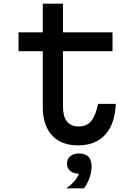

<svg xmlns="http://www.w3.org/2000/svg" viewBox="-20 -776 740 1046"><path d="M323 -756V-600H593V-497H323V-197Q323 -87 409 -87Q453 -87 477.5 -117.5Q502 -148 514 -210H611Q606 -100 553 -42Q500 16 405 16Q313 16 263 -39Q213 -94 213 -193V-497H81V-600H213V-756ZM340 250Q370 230 387.5 208.5Q405 187 409 170Q380 170 362.5 155Q345 140 345 115Q345 90 363 75Q381 60 410 60Q479 60 479 130Q479 191 438 250Z"/></svg>

Font: Martian Mono
Style: Regular
Weight: 400
Monospace: yes
Designer: Roman Shamin
Foundry: Evil Martians
Version: Version 1.000; ttfautohint (v1.8.4.7-5d5b)